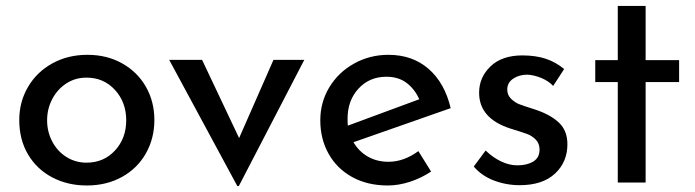

<svg xmlns="http://www.w3.org/2000/svg" viewBox="-20 -616 2344 648"><path d="M275 -431Q341 -431 392.5 -402Q444 -373 472.5 -323Q501 -273 501 -211Q501 -149 472.5 -98.5Q444 -48 392 -19Q340 10 273 10Q208 10 156 -17.5Q104 -45 74.5 -95Q45 -145 45 -211Q45 -272 74.5 -322.5Q104 -373 156.5 -402Q209 -431 275 -431ZM272 -67Q330 -67 368 -108Q406 -149 406 -210Q406 -271 368 -312.5Q330 -354 272 -354Q234 -354 204 -334.5Q174 -315 156.5 -282Q139 -249 139 -210Q139 -171 156.5 -138Q174 -105 204.5 -86Q235 -67 272 -67Z M1007 -414 786 12H781L551 -414H662L787 -150L903 -414Z M1392 -106 1435 -37Q1402 -15 1363.5 -2.5Q1325 10 1289 10Q1220 10 1168.5 -18.5Q1117 -47 1089 -97Q1061 -147 1061 -210Q1061 -271 1091.5 -321.5Q1122 -372 1175 -401.5Q1228 -431 1291 -431Q1372 -431 1426.5 -383.5Q1481 -336 1501 -251L1173 -136Q1191 -105 1221.5 -87.5Q1252 -70 1291 -70Q1343 -70 1392 -106ZM1153 -215Q1153 -200 1154 -192L1395 -281Q1380 -315 1352.5 -336Q1325 -357 1284 -357Q1227 -357 1190 -317Q1153 -277 1153 -215Z M1579 -54 1619 -108Q1644 -84 1671.5 -71Q1699 -58 1726 -58Q1759 -58 1780 -71Q1801 -84 1801 -111Q1801 -132 1788 -145Q1775 -158 1758.5 -164Q1742 -170 1703 -182Q1597 -216 1597 -303Q1597 -355 1635.5 -392Q1674 -429 1743 -429Q1787 -429 1821 -418Q1855 -407 1884 -383L1847 -326Q1831 -343 1806.5 -353Q1782 -363 1760 -364Q1732 -364 1712 -350.5Q1692 -337 1692 -314Q1692 -295 1705 -282.5Q1718 -270 1732 -264.5Q1746 -259 1787 -246Q1838 -229 1866.5 -202Q1895 -175 1895 -129Q1895 -69 1853 -30Q1811 9 1734 9Q1688 9 1646.5 -7Q1605 -23 1579 -54Z M2159 -596V-413H2272V-339H2159V0H2065V-339H1989V-413H2065V-596Z"/></svg>

Font: Josefin Sans
Style: Regular
Weight: 400
Designer: Santiago Orozco
Foundry: Typemade
Version: Version 2.000